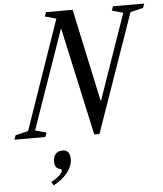

<svg xmlns="http://www.w3.org/2000/svg" viewBox="-120 -819 997 1176"><g transform="rotate(-5 378.0 -231.5)"><path d="M436.5 10.5 291.5 -651H289L77.5 -45.5L146 -26.5L137 0H-53.5L-44 -26.5L34.5 -45.5L267 -716.5L198 -735.5L207.5 -761.5H371L493 -194H496.5L678.5 -716.5L610 -735.5L619 -761.5H811L801.5 -735.5L723 -716.5L468.5 10.5ZM162 299.5 148.5 277.5Q176 264.5 197.5 244.8Q219 225 219 213Q219 208 215.8 205.8Q212.5 203.5 202.5 200.5Q176.5 192.5 176.5 154.5Q176.5 126 191.2 108.8Q206 91.5 234 91.5Q280 91.5 280 148.5Q280 189.5 249 229.5Q218 269.5 162 299.5Z"/></g></svg>

Font: Libre Caslon Condensed Medium Italic
Style: Regular
Weight: 500
Italic angle: -22.583°
Designer: Pablo Impallari, Rodrigo Fuenzalida, Katja Schimmel, Ertekin Erdin
Foundry: Pablo Impallari, Rodrigo Fuenzalida
Version: Version 2.000; ttfautohint (v1.8.4.7-5d5b);gftools[0.9.33]